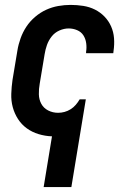

<svg xmlns="http://www.w3.org/2000/svg" viewBox="-20 -548 540 783"><path d="M158 215 192 8Q164 7 137.5 -1Q111 -9 89.5 -24.5Q68 -40 53.5 -62.5Q39 -85 32 -111Q25 -137 26 -165.5Q27 -194 31 -222L51 -342Q55 -367 64 -392Q73 -417 87.5 -439Q102 -461 123 -479Q144 -497 168 -508Q192 -519 217.5 -523.5Q243 -528 268 -528Q294 -528 319.5 -524Q345 -520 367 -509Q389 -498 406 -480.5Q423 -463 433 -440.5Q443 -418 445 -392.5Q447 -367 443 -340L442 -331H331V-336Q334 -354 331.5 -372Q329 -390 320 -404Q311 -418 294.5 -425Q278 -432 260 -432Q241 -432 222 -423.5Q203 -415 190.5 -399Q178 -383 171.5 -364.5Q165 -346 162 -327L142 -207Q138 -185 138.5 -163.5Q139 -142 148.5 -124.5Q158 -107 176.5 -97.5Q195 -88 217 -88Q230 -88 243 -91.5Q256 -95 268 -102.5Q280 -110 289 -120.5Q298 -131 305 -143H330L271 215Z"/></svg>

Font: Iosevka Term Curly
Style: Bold Italic
Weight: 700
Italic angle: -9°
Designer: Belleve Invis
Foundry: Belleve Invis
Version: Version 32.3.0